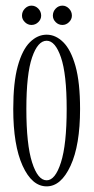

<svg xmlns="http://www.w3.org/2000/svg" viewBox="-20 -650 333 681"><path d="M145.5 11Q93.5 11 60.2 -62Q27 -135 27 -263.5Q27 -357.5 43 -415.5Q59 -473.5 86 -500.2Q113 -527 145.5 -527Q177.5 -527 204.5 -500.2Q231.5 -473.5 247.8 -415.5Q264 -357.5 264 -263.5Q264 -135 230.2 -62Q196.5 11 145.5 11ZM145.5 -10.5Q176 -10.5 196.2 -74Q216.5 -137.5 216.5 -263.5Q216.5 -387.5 196.2 -446.5Q176 -505.5 145.5 -505.5Q114 -505.5 93.8 -446.5Q73.5 -387.5 73.5 -263.5Q73.5 -137.5 93.8 -74Q114 -10.5 145.5 -10.5ZM201.5 -561.5Q187.5 -561.5 177.5 -571.5Q167.5 -581.5 167.5 -594.5Q167.5 -609 177.5 -619.5Q187.5 -630 201.5 -630Q214.5 -630 224.8 -619.5Q235 -609 235 -594.5Q235 -581.5 224.8 -571.5Q214.5 -561.5 201.5 -561.5ZM91.5 -561.5Q78.5 -561.5 68.2 -571.5Q58 -581.5 58 -594.5Q58 -609 68.2 -619.5Q78.5 -630 91.5 -630Q105.5 -630 115.8 -619.5Q126 -609 126 -594.5Q126 -581.5 115.8 -571.5Q105.5 -561.5 91.5 -561.5Z"/></svg>

Font: Imbue 50pt ExtraLight
Style: Regular
Weight: 200
Designer: Tyler Finck
Foundry: Etcetera Type Company
Version: Version 1.102; ttfautohint (v1.8.3)